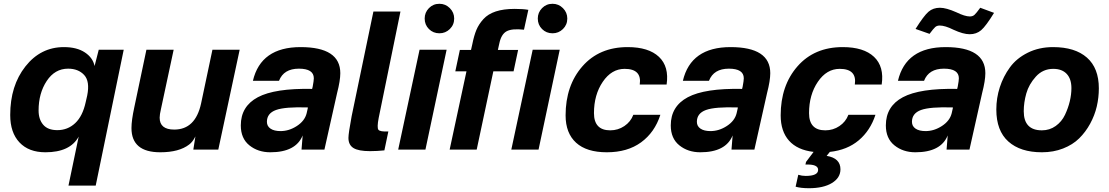

<svg xmlns="http://www.w3.org/2000/svg" viewBox="-20 -791 5865 1015"><path d="M342 190 396 -69Q351 14 220 14Q132 14 83 -38Q34 -90 34 -183Q34 -338 114.5 -440Q195 -542 318 -542Q386 -542 428.5 -514Q471 -486 480 -442L502 -528H634L486 190ZM184 -207Q184 -160 208.5 -131.5Q233 -103 283 -103Q338 -103 377.5 -140Q417 -177 433 -251L441 -286Q456 -361 425 -394.5Q394 -428 340 -428Q270 -428 227 -363Q184 -298 184 -207Z M827 14Q675 14 675 -114Q675 -155 690 -224L754 -528H898L831 -215Q824 -185 824 -169Q824 -106 901 -106Q1013 -106 1043 -244L1103 -528H1247L1134 0H1002L1013 -70Q999 -41 980 -27Q927 14 827 14Z M1779 -404Q1779 -365 1762 -299L1695 0H1574L1580 -75Q1544 14 1409 14Q1344 14 1298.5 -22.5Q1253 -59 1253 -128Q1253 -229 1343 -277Q1433 -325 1630 -321L1633 -333Q1639 -365 1639 -377Q1639 -428 1560 -428Q1480 -428 1455 -364H1317Q1359 -542 1569 -542Q1779 -542 1779 -404ZM1391 -147Q1391 -124 1410 -111Q1429 -98 1463 -98Q1508 -98 1549.5 -125Q1591 -152 1601 -192L1608 -223Q1487 -227 1439 -209.5Q1391 -192 1391 -147Z M1982 -168Q1972 -116 1980.5 -105Q1989 -94 2033 -96L2012 4Q1974 8 1936 8Q1875 8 1848.5 -8.5Q1822 -25 1822 -62Q1822 -86 1839 -177L1954 -730H2097Z M2341 -528 2229 0H2085L2198 -528ZM2225 -693Q2225 -725 2247.5 -748Q2270 -771 2303 -771Q2335 -771 2358 -748Q2381 -725 2381 -693Q2381 -660 2358 -637.5Q2335 -615 2303 -615Q2270 -615 2247.5 -637.5Q2225 -660 2225 -693Z M2701 -744Q2746 -744 2773 -739L2750 -634Q2686 -641 2658 -625.5Q2630 -610 2620 -563L2612 -527H2719L2695 -414H2588L2500 0H2357L2446 -414H2387L2411 -527H2470L2477 -558Q2486 -603 2498.5 -633Q2511 -663 2535.5 -690Q2560 -717 2601 -730.5Q2642 -744 2701 -744ZM2683 0 2796 -528H2939L2827 0ZM2823 -693Q2823 -725 2845.5 -748Q2868 -771 2901 -771Q2933 -771 2956 -748Q2979 -725 2979 -693Q2979 -660 2956 -637.5Q2933 -615 2901 -615Q2868 -615 2845.5 -637.5Q2823 -660 2823 -693Z M3298 -542Q3409 -542 3463.5 -490.5Q3518 -439 3504 -344H3362Q3374 -427 3282 -427Q3213 -427 3166.5 -358.5Q3120 -290 3120 -193Q3120 -102 3206 -102Q3247 -102 3280.5 -124.5Q3314 -147 3328 -184H3471Q3441 -91 3369 -38.5Q3297 14 3188 14Q3081 14 3025.5 -36.5Q2970 -87 2970 -181Q2970 -339 3059 -440.5Q3148 -542 3298 -542Z M4052 -404Q4052 -365 4035 -299L3968 0H3847L3853 -75Q3817 14 3682 14Q3617 14 3571.5 -22.5Q3526 -59 3526 -128Q3526 -229 3616 -277Q3706 -325 3903 -321L3906 -333Q3912 -365 3912 -377Q3912 -428 3833 -428Q3753 -428 3728 -364H3590Q3632 -542 3842 -542Q4052 -542 4052 -404ZM3664 -147Q3664 -124 3683 -111Q3702 -98 3736 -98Q3781 -98 3822.5 -125Q3864 -152 3874 -192L3881 -223Q3760 -227 3712 -209.5Q3664 -192 3664 -147Z M4435 -542Q4546 -542 4600.5 -490.5Q4655 -439 4641 -344H4499Q4511 -427 4419 -427Q4350 -427 4303.5 -358.5Q4257 -290 4257 -193Q4257 -102 4343 -102Q4384 -102 4417.5 -124.5Q4451 -147 4465 -184H4608Q4581 -101 4520 -49.5Q4459 2 4367 12L4350 33Q4423 45 4423 104Q4423 149 4378 176.5Q4333 204 4256 204Q4214 204 4186 196L4200 133Q4219 139 4239 139Q4305 139 4305 107Q4305 76 4238 79L4241 65L4281 12Q4195 2 4151 -47.5Q4107 -97 4107 -181Q4107 -339 4196 -440.5Q4285 -542 4435 -542Z M5189 -404Q5189 -365 5172 -299L5105 0H4984L4990 -75Q4954 14 4819 14Q4754 14 4708.5 -22.5Q4663 -59 4663 -128Q4663 -229 4753 -277Q4843 -325 5040 -321L5043 -333Q5049 -365 5049 -377Q5049 -428 4970 -428Q4890 -428 4865 -364H4727Q4769 -542 4979 -542Q5189 -542 5189 -404ZM4801 -147Q4801 -124 4820 -111Q4839 -98 4873 -98Q4918 -98 4959.5 -125Q5001 -152 5011 -192L5018 -223Q4897 -227 4849 -209.5Q4801 -192 4801 -147ZM4820 -638Q4864 -708 4888.5 -729Q4913 -750 4949 -750Q4982 -750 5036 -726Q5081 -704 5107 -704Q5122 -704 5131.5 -712.5Q5141 -721 5162 -750L5235 -723Q5192 -653 5167 -631.5Q5142 -610 5106 -610Q5072 -610 5020 -634Q4976 -656 4948 -656Q4933 -656 4924 -648Q4915 -640 4894 -612Z M5392 -203Q5392 -102 5488 -102Q5529 -102 5561 -125Q5593 -148 5610 -184Q5627 -220 5635.5 -256Q5644 -292 5644 -325Q5644 -374 5619 -400.5Q5594 -427 5548 -427Q5493 -427 5456 -386Q5419 -345 5405.5 -297Q5392 -249 5392 -203ZM5247 -212Q5247 -273 5265.5 -330Q5284 -387 5319 -435Q5354 -483 5413.5 -512.5Q5473 -542 5547 -542Q5663 -542 5726 -486.5Q5789 -431 5789 -324Q5789 -275 5778 -228Q5767 -181 5743 -137Q5719 -93 5685 -59.5Q5651 -26 5600 -6Q5549 14 5488 14Q5374 14 5310.5 -43Q5247 -100 5247 -212Z"/></svg>

Font: Nacelle Bold
Style: Italic
Weight: 700
Italic angle: -12°
Designer: Sora Sagano
Foundry: Sora Sagano
Version: Version 1.000;FEAKit 1.0